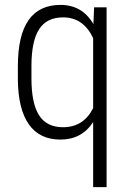

<svg xmlns="http://www.w3.org/2000/svg" viewBox="-20 -558 530 781"><path d="M52.7 -288.6Q52.7 -414.1 96.2 -476.1Q139.6 -538.1 226.1 -538.1Q314.5 -538.1 359.9 -460L362.8 -528.3H413.6V203.1H358.9V-61.5Q312.5 9.8 225.6 9.8Q141.1 9.8 97.4 -52.2Q53.7 -114.3 52.7 -233.9ZM107.9 -239.3Q107.9 -137.7 138.9 -89.1Q169.9 -40.5 236.3 -40.5Q319.8 -40.5 358.9 -118.2V-402.8Q319.3 -487.3 236.8 -487.3Q170.4 -487.3 139.4 -439.5Q108.4 -391.6 107.9 -292Z"/></svg>

Font: TypoPRO Roboto
Style: Regular
Weight: 300
Designer: Google
Version: Version 2.136; 2016